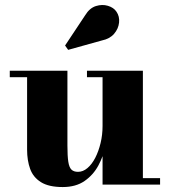

<svg xmlns="http://www.w3.org/2000/svg" viewBox="-20 -746 686 776"><path d="M233.5 10Q177 10 145.5 -9.8Q114 -29.5 101.8 -63.5Q89.5 -97.5 89.5 -141V-434H19.5V-460H252.5V-157.5Q252.5 -115.5 256 -92.5Q259.5 -69.5 268.8 -60.5Q278 -51.5 295.5 -51.5Q315.5 -51.5 333.5 -66.8Q351.5 -82 365 -108.2Q378.5 -134.5 386.5 -167.8Q394.5 -201 394.5 -237L415.5 -237.5Q415.5 -200.5 406.8 -157.8Q398 -115 377.5 -77Q357 -39 321.8 -14.5Q286.5 10 233.5 10ZM394.5 0V-434H331.5V-460H557.5V-26H627V0ZM255.5 -544.5 243 -562 324 -684Q342 -713.5 367.5 -721.5Q393 -729.5 416.2 -722.5Q439.5 -715.5 450.5 -699Q464 -679.5 461.2 -654.5Q458.5 -629.5 441 -609.2Q423.5 -589 392 -582.5Z"/></svg>

Font: Bodoni Moda 9pt ExtraBold
Style: Regular
Weight: 800
Designer: Owen Earl
Foundry: indestructible type
Version: Version 2.005